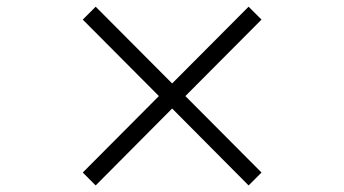

<svg xmlns="http://www.w3.org/2000/svg" viewBox="-20 -590 1040 580"><path d="M770 -68.8 731 -29.8 500 -262.2 269 -29.8 230 -68.8 460 -299.8 230 -530.8 269 -569.8 500 -337.9 731 -569.8 770 -530.8 540 -299.8Z"/></svg>

Font: Veleka
Style: Bold
Weight: 700
Designer: Stefan Peev, Context Ltd, 2016; SIL International, 1997-2014.
Foundry: Stefan Peev, Context Ltd, 2016
Version: Version 1.000